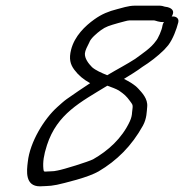

<svg xmlns="http://www.w3.org/2000/svg" viewBox="-20 -630 649 677"><path d="M139.7 -25C134.7 -25 133.9 -25.5 132.9 -35.7C130.9 -58.6 133.9 -82.3 145.7 -118.5C181.8 -229 262.9 -269.3 358.4 -327.8C372.8 -322.5 387.6 -317.6 399.2 -310.8C418.4 -297.6 426 -290.8 438.6 -273.3C447.1 -261.6 448.4 -260.7 447.6 -250.3L445.7 -234C445.4 -224.9 443.3 -213.9 437.6 -201.8C409.7 -141.7 361 -98.4 308.2 -68.3C291.9 -59.9 204.3 -32.4 182.6 -28.7C174 -26.8 167.3 -26 161 -26H160.5C152.5 -25.4 145.3 -25 139.7 -25ZM552.8 -539.5C551.1 -524.2 536.7 -492.8 530 -485.8C512.6 -460.9 484.5 -442.9 456.5 -422.3C428 -403.7 392.8 -385.5 358.1 -364.8C337.9 -372.9 316.7 -382.3 304.6 -393.1C291.6 -406.2 278.1 -424.2 279.4 -441.9C280.3 -452.4 287.9 -466.7 295 -480.6L295.3 -481.5C300 -494.3 320.1 -512 335.3 -523.2C353.7 -536.6 364.8 -539.4 396.8 -548.7C412 -552.3 428.5 -558 436.2 -558H523.7C527.8 -558 541.5 -550.7 558 -552.5C555.5 -548.4 553.2 -543.3 552.8 -539.5ZM585.4 -571.7C600.4 -596.2 578.1 -602.6 571.4 -604.7L560.6 -606.6C557 -608.1 548.9 -610 542.6 -610H455.1C432.2 -610 406.9 -601 393.7 -597.9C362.7 -590.1 338.9 -580.4 312.7 -561.7C280.1 -538.5 242.9 -502.8 230.7 -454.8C222.6 -422.9 227.7 -403.2 241.9 -384.2C257.3 -363.7 273.8 -350.3 297.8 -336.7C271.5 -319.3 241.7 -299.5 214.8 -280.3C204.3 -272.8 193.8 -262.9 182.5 -252.9C135.4 -211 85.2 -128.5 78 -59.2C74.1 -27.9 67.4 27 120.8 27C127.9 27 134.1 26.7 143.6 26C153.1 25.9 166.1 24.5 180.8 21.5C195 18.6 217.1 12.9 250 3.8C284.6 -6.2 309.5 -15.5 327.5 -25.6C392 -63.6 444.3 -115.4 483.9 -186.9C498.1 -212.7 497.3 -237.6 499 -253.5C501.9 -281.7 480.5 -303.4 467.9 -317.2C454.2 -332.1 436.4 -341.8 417.1 -351.8C432.7 -361.1 465 -381.1 481.8 -394C507.7 -410.2 535.2 -431 558.9 -454.4L573.4 -470.8C589.9 -492.7 602.5 -526.6 608.6 -551C612.6 -567.3 597.7 -573.6 585.4 -571.7Z"/></svg>

Font: Take Off
Style: Moose
Weight: 400
Foundry: Cannot Into Space Fonts
Version: Version 0.89